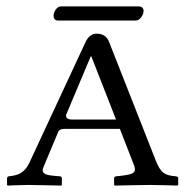

<svg xmlns="http://www.w3.org/2000/svg" viewBox="-20 -577 578 599"><path d="M404 -513C417 -513 428 -531 428 -543C428 -549 424 -557 414 -557H169C158 -557 147 -540 147 -528C147 -521 151 -513 160 -513ZM161 -164C163 -171 170 -175 183 -175H354L399 -59C400 -55 401 -51 401 -48C401 -35 384 -32 361 -29L343 -27C339 -27 336 -24 336 -21V0L338 2C338 2 422 0 450 0C480 0 533 2 533 2L536 0V-21C536 -24 535 -26 528 -27C495 -30 482 -36 466 -76L320 -447C313 -464 301 -472 280 -472C271 -472 257 -467 247 -446L72 -70C55 -34 33 -30 8 -27C5 -27 2 -24 2 -21V0L4 2C4 2 49 0 69 0C88 0 171 2 171 2L173 0V-21C173 -24 170 -27 167 -27L154 -28C129 -30 113 -33 113 -46C113 -49 115 -54 117 -59ZM342 -204H206C186 -204 186 -213 186 -218L263 -401H265Z"/></svg>

Font: Linux Libertine O C
Style: Regular
Weight: 400
Designer: Philipp H. Poll
Foundry: Philipp H. Poll
Version: Version 4.0.3